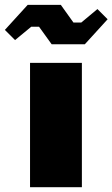

<svg xmlns="http://www.w3.org/2000/svg" viewBox="-74 -781 469 801"><path d="M51.3 -518.6H267.6V0H51.3ZM179.7 -760.7 232.4 -687H265.1L332.5 -743.2L375 -700.7L279.8 -596.2H141.6L88.9 -669.4H56.2L-11.2 -613.8L-53.7 -656.2L41.5 -760.7Z"/></svg>

Font: Black Ops One [rus by aLiNcE]
Style: Regular
Weight: 400
Designer: James Grieshaber
Foundry: James Grieshaber
Version: Version 1.002;May 25, 2024;FontCreator 13.0.0.2680 64-bit